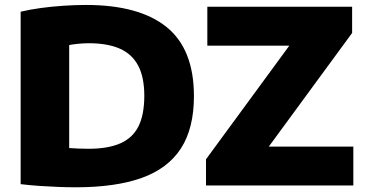

<svg xmlns="http://www.w3.org/2000/svg" viewBox="-20 -768 1518 795"><path d="M293.5 7.5Q260.5 7.5 221.8 6Q183 4.5 142.8 1.8Q102.5 -1 65.5 -5.5V-719.5Q103 -728.5 148.8 -734.8Q194.5 -741 242.8 -744.2Q291 -747.5 335.5 -747.5Q556.5 -747.5 669.8 -656Q783 -564.5 783 -370Q783 -236.5 729 -153.2Q675 -70 566.5 -31.2Q458 7.5 293.5 7.5ZM347.5 -152Q426 -152 477.2 -174Q528.5 -196 553 -244.2Q577.5 -292.5 577.5 -371.5Q577.5 -448.5 552 -496.5Q526.5 -544.5 475.5 -566.8Q424.5 -589 347.5 -589Q329.5 -589 307 -587Q284.5 -585 266.5 -581.5V-155Q286 -153.5 305.8 -152.8Q325.5 -152 347.5 -152ZM833 0V-108.5L1205.5 -616.5L1206.5 -579H838.5V-740H1438V-631.5L1065.5 -123.5L1064.5 -161H1443V0Z"/></svg>

Font: Encode Sans SemiExpanded ExtraBold
Style: Regular
Weight: 800
Width: 6
Designer: Multiple Designers
Foundry: Impallari Type
Version: Version 3.002